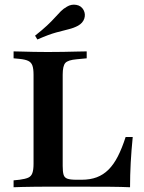

<svg xmlns="http://www.w3.org/2000/svg" viewBox="-20 -787 606 807"><path d="M171.8 -2.4Q147.6 -2.4 122.2 -2Q96.8 -1.6 74.6 -1.2Q52.4 -0.8 37.1 0V-29L62.1 -31.5Q86.3 -34.7 98.8 -40.3Q111.3 -46 116.1 -59.7Q121 -73.4 121 -98.4V-369.4H243.5V-89.5Q243.5 -65.3 247.2 -52.8Q250.8 -40.3 263.3 -35.9Q275.8 -31.5 300.8 -31.5H323.4Q358.9 -31.5 386.7 -41.9Q414.5 -52.4 436.3 -74.2Q458.1 -96 475.4 -129.8Q492.7 -163.7 508.1 -211.3H537.9Q532.3 -155.6 529.4 -103.2Q526.6 -50.8 526.6 0Q491.9 -1.6 443.1 -2Q394.4 -2.4 323.4 -2.4H181.5ZM171.8 -568.5H183.1H190.3Q217.7 -568.5 246 -569Q274.2 -569.4 299.6 -570.2Q325 -571 344.4 -571V-541.9L302.4 -537.9Q265.3 -534.7 254.4 -522.2Q243.5 -509.7 243.5 -472.6V-369.4H121V-472.6Q121 -498.4 116.1 -511.7Q111.3 -525 98.8 -531Q86.3 -537.1 62.1 -539.5L37.1 -541.9V-571Q52.4 -571 74.6 -570.2Q96.8 -569.4 122.2 -569Q147.6 -568.5 171.8 -568.5ZM137.1 -621 127.4 -637.1Q158.1 -661.3 177.8 -679.8Q197.6 -698.4 210.9 -713.3Q224.2 -728.2 235.5 -739.5Q246.8 -750.8 261.3 -758.9Q279.8 -770.2 300.8 -766.5Q321.8 -762.9 331.5 -744.4Q340.3 -727.4 334.3 -708.9Q328.2 -690.3 308.1 -679Q290.3 -669.4 268.5 -664.1Q246.8 -658.9 215.7 -650.4Q184.7 -641.9 137.1 -621Z"/></svg>

Font: Playfair 5pt SemiExpanded Light
Style: Bold
Weight: 700
Version: Version 2.203